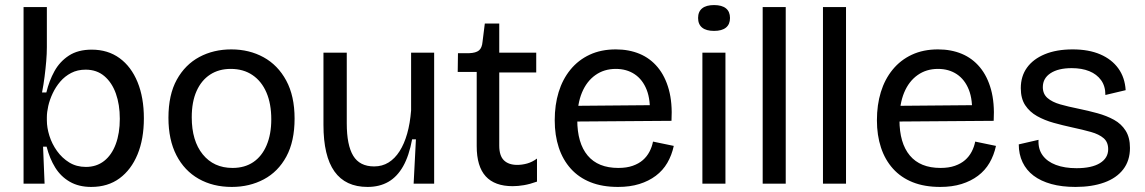

<svg xmlns="http://www.w3.org/2000/svg" viewBox="-20 -725 4521 758"><path d="M340 13Q291 13 255.5 -7.5Q220 -28 198 -63.5Q176 -99 164 -146H150L156 0H73V-252V-697H165V-539Q165 -513 162.5 -483.5Q160 -454 156 -422.5Q152 -391 146 -360H163Q174 -406 195 -444Q216 -482 252 -505.5Q288 -529 342 -529Q406 -529 452 -495.5Q498 -462 523 -401Q548 -340 548 -258Q548 -176 523 -115.5Q498 -55 452 -21Q406 13 340 13ZM319 -66Q361 -66 391 -89.5Q421 -113 437 -156Q453 -199 453 -256Q453 -312 437.5 -355.5Q422 -399 392 -424.5Q362 -450 318 -450Q286 -450 261 -437Q236 -424 218 -403Q200 -382 188 -356.5Q176 -331 170.5 -306.5Q165 -282 165 -262V-250Q165 -221 175 -189Q185 -157 205 -129Q225 -101 253.5 -83.5Q282 -66 319 -66Z M895 13Q821 13 764.5 -19Q708 -51 676.5 -112Q645 -173 645 -260Q645 -351 678 -410.5Q711 -470 767 -500Q823 -530 893 -530Q964 -530 1020.5 -499Q1077 -468 1110 -407Q1143 -346 1143 -257Q1143 -167 1110.5 -107Q1078 -47 1021.5 -17Q965 13 895 13ZM898 -62Q946 -62 980 -85Q1014 -108 1032.5 -151.5Q1051 -195 1051 -254Q1051 -315 1032 -359.5Q1013 -404 977 -428.5Q941 -453 891 -453Q844 -453 809.5 -430.5Q775 -408 756 -365.5Q737 -323 737 -262Q737 -169 780.5 -115.5Q824 -62 898 -62Z M1431 13Q1344 13 1300.5 -48Q1257 -109 1257 -232V-517H1349V-238Q1349 -152 1374.5 -110Q1400 -68 1457 -68Q1489 -68 1514 -83.5Q1539 -99 1557.5 -128Q1576 -157 1587.5 -197.5Q1599 -238 1603 -289V-517H1694V-224V0H1613L1622 -175H1607Q1595 -110 1571.5 -68.5Q1548 -27 1513 -7Q1478 13 1431 13Z M2004 10Q1933 10 1897.5 -29Q1862 -68 1862 -148V-441H1787L1788 -515H1832Q1859 -516 1871 -526Q1883 -536 1885 -560L1894 -632H1951V-517H2097V-439H1951V-150Q1951 -110 1969.5 -92Q1988 -74 2022 -74Q2041 -74 2061 -79.5Q2081 -85 2100 -99V-8Q2072 2 2048.5 6Q2025 10 2004 10Z M2420 13Q2358 13 2311.5 -5.5Q2265 -24 2233.5 -59Q2202 -94 2186 -142.5Q2170 -191 2170 -250Q2170 -311 2185.5 -361.5Q2201 -412 2232 -450Q2263 -488 2308 -509Q2353 -530 2411 -530Q2463 -530 2505 -512.5Q2547 -495 2576.5 -459.5Q2606 -424 2620.5 -371.5Q2635 -319 2631 -248L2227 -245V-307L2574 -310L2545 -269Q2549 -330 2533 -370.5Q2517 -411 2485.5 -432Q2454 -453 2411 -453Q2365 -453 2330.5 -428.5Q2296 -404 2277.5 -359.5Q2259 -315 2259 -252Q2259 -160 2300 -111Q2341 -62 2421 -62Q2454 -62 2478 -70.5Q2502 -79 2518 -93Q2534 -107 2544 -126Q2554 -145 2558 -166L2640 -149Q2632 -112 2614.5 -82Q2597 -52 2569 -31Q2541 -10 2504 1.5Q2467 13 2420 13Z M2753 0V-517H2844V0ZM2799 -603Q2768 -603 2752 -616Q2736 -629 2736 -654Q2736 -679 2752 -692Q2768 -705 2799 -705Q2830 -705 2846 -692Q2862 -679 2862 -654Q2862 -629 2846 -616Q2830 -603 2799 -603Z M2991 0V-697H3082V0Z M3229 0V-697H3320V0Z M3692 13Q3630 13 3583.5 -5.5Q3537 -24 3505.5 -59Q3474 -94 3458 -142.5Q3442 -191 3442 -250Q3442 -311 3457.5 -361.5Q3473 -412 3504 -450Q3535 -488 3580 -509Q3625 -530 3683 -530Q3735 -530 3777 -512.5Q3819 -495 3848.5 -459.5Q3878 -424 3892.5 -371.5Q3907 -319 3903 -248L3499 -245V-307L3846 -310L3817 -269Q3821 -330 3805 -370.5Q3789 -411 3757.5 -432Q3726 -453 3683 -453Q3637 -453 3602.5 -428.5Q3568 -404 3549.5 -359.5Q3531 -315 3531 -252Q3531 -160 3572 -111Q3613 -62 3693 -62Q3726 -62 3750 -70.5Q3774 -79 3790 -93Q3806 -107 3816 -126Q3826 -145 3830 -166L3912 -149Q3904 -112 3886.5 -82Q3869 -52 3841 -31Q3813 -10 3776 1.5Q3739 13 3692 13Z M4226 13Q4172 13 4130.5 1.5Q4089 -10 4060.5 -31.5Q4032 -53 4017 -84.5Q4002 -116 4002 -155L4080 -173Q4078 -137 4096 -112Q4114 -87 4148.5 -74Q4183 -61 4230 -61Q4290 -61 4322.5 -81Q4355 -101 4355 -136Q4355 -164 4337 -179.5Q4319 -195 4287 -204Q4255 -213 4213 -222Q4176 -230 4140 -240Q4104 -250 4074.5 -266.5Q4045 -283 4027.5 -309.5Q4010 -336 4010 -377Q4010 -424 4034.5 -458Q4059 -492 4105 -511Q4151 -530 4215 -530Q4278 -530 4323.5 -510.5Q4369 -491 4395 -455Q4421 -419 4424 -369L4344 -350Q4344 -385 4327 -408.5Q4310 -432 4280.5 -444Q4251 -456 4211 -456Q4158 -456 4127.5 -436Q4097 -416 4097 -381Q4097 -354 4115.5 -338Q4134 -322 4165.5 -313Q4197 -304 4237 -296Q4276 -288 4312.5 -278Q4349 -268 4378 -252Q4407 -236 4424 -209Q4441 -182 4441 -141Q4441 -91 4414.5 -56.5Q4388 -22 4339.5 -4.5Q4291 13 4226 13Z"/></svg>

Font: Bricolage Grotesque 28pt
Style: Regular
Weight: 400
Version: Version 1.001;gftools[0.9.33.dev8+g029e19f]